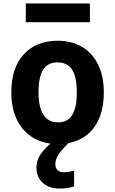

<svg xmlns="http://www.w3.org/2000/svg" viewBox="-20 -827 670 1117"><path d="M314 11Q236 11 175.5 -24Q115 -59 80.5 -126Q46 -193 46 -290Q46 -433 118.5 -511.5Q191 -590 317 -590Q394 -590 454 -556Q514 -522 549 -455Q584 -388 584 -289Q584 -197 553 -129.5Q522 -62 461.5 -25.5Q401 11 314 11ZM317 -115Q375 -115 401 -159.5Q427 -204 427 -289Q427 -347 415.5 -386Q404 -425 379 -444.5Q354 -464 315 -464Q257 -464 230.5 -421Q204 -378 204 -289Q204 -236 215.5 -197Q227 -158 252 -136.5Q277 -115 317 -115ZM327 270Q264 270 228 236Q192 202 192 147Q192 98 228 54.5Q264 11 313 -21L385 0Q345 37 323.5 67Q302 97 302 129Q302 151 315.5 163Q329 175 349 175Q370 175 381.5 172.5Q393 170 411 166V258Q394 263 374 266.5Q354 270 327 270ZM130 -698V-807H503V-698Z"/></svg>

Font: Menbere
Style: Regular
Weight: 400
Designer: Aleme Tadesse
Foundry: Sorkin Type Co
Version: Version 1.000